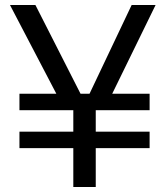

<svg xmlns="http://www.w3.org/2000/svg" viewBox="-20 -750 664 770"><path d="M58 -374H206L20 -730H122L303 -374H339L508 -730H604L430 -374H580V-308H364V-222H580V-156H364V0H274V-156H58V-222H274V-308H58Z"/></svg>

Font: Sora-SIA
Style: Regular
Weight: 400
Designer: Jonathan Barnbrook, Julián Moncada
Foundry: Barnbrook Fonts
Version: Version 2.000